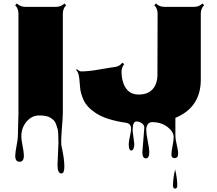

<svg xmlns="http://www.w3.org/2000/svg" viewBox="-20 -690 1253 1107"><path d="M311.5 263.2 316.9 133.3Q316.9 70.3 312.3 53.7Q307.6 37.1 302.7 24.4Q297.9 11.7 290 3.9Q282.2 -3.9 271.5 -10.7Q251 -24.4 207 -24.4Q163.1 -24.4 133.1 11.2Q103 46.9 103 96.7Q103 115.2 110.4 152.1Q117.7 189 117.7 207.5Q117.7 242.7 92.8 242.7Q67.9 242.7 67.9 208.5Q67.9 189.5 75.4 151.4Q83 113.3 83 93.8L86.4 -37.1V-610.8Q86.4 -641.1 67.4 -659.7L77.1 -669.9Q97.7 -650.4 126 -650.4H302.7Q332 -650.4 351.6 -669.9L361.3 -659.7Q342.3 -640.6 342.3 -610.8V-39.6Q342.3 -14.2 336.9 48.1Q331.5 110.4 333.5 144H333Q351.1 225.1 351.1 267.6Q351.1 310.1 335 310.1Q311.5 310.1 311.5 263.2ZM744.6 63.5 754.4 140.6Q754.4 152.3 750.2 165Q746.1 177.7 736.8 177.7Q722.2 177.7 722.2 141.6Q722.2 126.5 729 96.9Q735.8 67.4 735.8 51.8Q735.8 21.5 704.6 17.6Q592.8 1 535.2 -36.1Q480.5 -71.3 461.4 -114.3Q443.8 -154.3 441.7 -186.3Q439.5 -218.3 437.5 -234.9Q433.6 -274.4 418.9 -286.6L423.3 -291.5Q437.5 -278.3 448.2 -278.3Q491.2 -278.3 555.4 -289.8Q619.6 -301.3 643.8 -304Q668 -306.6 685.5 -328.6L696.3 -320.3Q680.7 -300.8 680.7 -275.9Q680.7 -251 685.8 -228.8Q690.9 -206.5 702.1 -187.5Q726.6 -145 779.5 -145Q832.5 -145 860.1 -175.8Q887.7 -206.5 887.7 -259.8L888.7 -610.8Q888.7 -641.1 869.6 -659.7L879.4 -669.9Q898.9 -650.4 928.2 -650.4H1098.1Q1127.9 -650.4 1147 -669.9L1156.7 -659.7Q1137.7 -641.1 1137.7 -610.8V-231Q1137.7 -71.3 991.7 -10.7H991.2V95.2Q991.2 112.3 999.3 145.5Q1007.3 178.7 1007.3 195.3Q1007.3 221.7 986.3 221.7Q968.3 221.7 968.3 201.7Q968.3 181.6 974.9 151.4Q981.4 121.1 981.4 99.4Q981.4 77.6 960.9 55.7Q920.9 14.2 857.9 14.2Q840.8 14.2 832 26.6Q823.2 39.1 823.2 59.6Q823.2 80.1 832 124.3Q840.8 168.5 840.8 185.5Q840.8 223.1 820.8 223.1Q800.8 223.1 800.8 188L812 46.4Q812 30.3 797.4 20.3Q782.7 10.3 766.1 10.3Q744.6 10.3 744.6 63.5ZM1002 379.4Q1002 397.5 989.7 397.5Q977.5 397.5 977.5 379.9Q977.5 338.9 989.7 286.6Q1002 337.9 1002 379.4Z"/></svg>

Font: Nosifer Caps
Style: Regular
Weight: 800
Version: Version 001.002